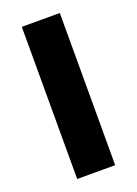

<svg xmlns="http://www.w3.org/2000/svg" viewBox="-107 -564 437 612"><g transform="rotate(-20 111.5 -258.0)"><path d="M175.8 0H46.9V-516.1H175.8Z"/></g></svg>

Font: Creato Display
Style: Bold
Weight: 700
Version: Version 1.000